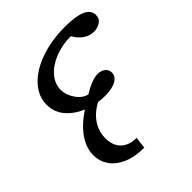

<svg xmlns="http://www.w3.org/2000/svg" viewBox="-203 -852 1010 1010"><g transform="rotate(-45 301.5 -347.5)"><path d="M603 -648Q603 -620 581 -606.5Q559 -593 533 -593Q503 -593 475.5 -611.5Q448 -630 430 -663Q365 -663 310.5 -641Q256 -619 224.5 -582Q193 -545 193 -502Q193 -462 218.5 -425.5Q244 -389 279 -381Q347 -423 390 -423Q414 -423 431 -410Q448 -397 448 -375Q448 -347 419 -330Q390 -313 335 -313Q308 -313 287 -317Q236 -290 207.5 -248Q179 -206 179 -154Q179 -101 209.5 -70.5Q240 -40 297 -40L289 25Q218 25 169 3Q120 -19 95.5 -55.5Q71 -92 71 -136Q71 -190 106.5 -241.5Q142 -293 210 -338Q154 -361 119.5 -402Q85 -443 85 -498Q85 -560 131.5 -611Q178 -662 260 -691Q342 -720 445 -720Q603 -720 603 -648Z"/></g></svg>

Font: Lemonada Light
Style: Regular
Weight: 300
Designer: Mohamed Gaber (Arabic) Eduardo Tunni (Latin)
Foundry: Kief Type Foundry
Version: Version 3.006